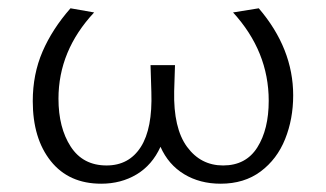

<svg xmlns="http://www.w3.org/2000/svg" viewBox="-20 -438 787 463"><path d="M687 -208Q687 -151 667.5 -102.5Q648 -54 608.5 -24.5Q569 5 512 5Q462 5 424 -18Q386 -41 367 -84Q347 -40 309.5 -17.5Q272 5 224 5Q146 5 102.5 -49.5Q59 -104 59 -194Q59 -259 82.5 -313.5Q106 -368 150 -418L207 -408Q121 -316 121 -200Q121 -130 150.5 -84.5Q180 -39 237 -39Q291 -39 319.5 -83.5Q348 -128 345 -216L343 -281H402L400 -218Q398 -129 431 -84Q464 -39 518 -39Q573 -39 600.5 -82.5Q628 -126 628 -195Q628 -314 542 -408L604 -418Q687 -321 687 -208Z"/></svg>

Font: Ysabeau Infant Semilight
Style: Regular
Weight: 300
Designer: Christian Thalmann (Catharsis Fonts)
Version: Version 0.003